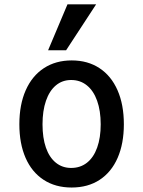

<svg xmlns="http://www.w3.org/2000/svg" viewBox="-20 -830 640 858"><path d="M66.5 -274.5Q66.5 -362.5 95 -426.8Q123.5 -491 176.2 -525.5Q229 -560 300.5 -560Q372 -560 424.5 -525.5Q477 -491 505.2 -426.8Q533.5 -362.5 533.5 -274.5Q533.5 -188.5 505.8 -124.8Q478 -61 425.5 -26.5Q373 8 300 8Q227.5 8 174.8 -26.5Q122 -61 94.2 -124.8Q66.5 -188.5 66.5 -274.5ZM430 -274.5Q430 -335 414 -379.8Q398 -424.5 368.2 -448.5Q338.5 -472.5 298 -472.5Q258.5 -472.5 229.8 -448.5Q201 -424.5 185.5 -379.8Q170 -335 170 -274.5Q170 -214 185.2 -170.2Q200.5 -126.5 229.5 -103Q258.5 -79.5 298 -79.5Q339 -79.5 368.8 -103Q398.5 -126.5 414.2 -170.5Q430 -214.5 430 -274.5ZM195 -605.5 281.5 -810.5H409.5L275.5 -605.5Z"/></svg>

Font: JuliaMono Medium
Style: Regular
Weight: 500
Monospace: yes
Designer: cormullion
Foundry: corm
Version: Version 0.054; ttfautohint (v1.8.4)